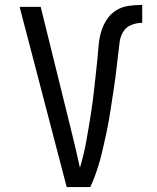

<svg xmlns="http://www.w3.org/2000/svg" viewBox="-20 -763 640 783"><path d="M252 0 60 -735H146L267 -245Q277 -204 287 -162.5Q297 -121 306 -79Q314 -106 320.5 -133Q327 -160 332 -187.5Q337 -215 341.5 -242.5Q346 -270 350.5 -297.5Q355 -325 358.5 -353Q362 -381 365 -408.5Q368 -436 371 -463.5Q374 -491 377 -519Q380 -547 382 -575Q384 -603 391.5 -630Q399 -657 414 -681Q429 -705 452.5 -720Q476 -735 504 -739Q532 -743 560 -743V-670Q537 -670 515 -661Q493 -652 481.5 -632Q470 -612 467.5 -588.5Q465 -565 462 -542Q459 -519 456.5 -496Q454 -473 451 -450Q448 -427 444.5 -404Q441 -381 437.5 -358Q434 -335 430.5 -312.5Q427 -290 423 -267Q419 -244 414 -221.5Q409 -199 404 -176Q399 -153 393.5 -131Q388 -109 381 -86.5Q374 -64 366 -42.5Q358 -21 348 0Z"/></svg>

Font: Iosevka Aile
Style: Regular
Weight: 400
Designer: Belleve Invis
Foundry: Belleve Invis
Version: Version 28.0.1; ttfautohint (v1.8.4)